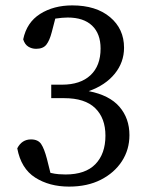

<svg xmlns="http://www.w3.org/2000/svg" viewBox="-20 -679 540 712"><path d="M170 -365H210Q278 -365 315.5 -400Q353 -435 353 -499Q353 -554 321.5 -584Q290 -614 231 -614Q221 -614 210 -613Q199 -612 185 -610L172 -560Q164 -529 152 -513.5Q140 -498 114 -498Q98 -498 85 -506Q72 -514 66 -533Q79 -596 129 -627.5Q179 -659 248 -659Q336 -659 388 -615.5Q440 -572 440 -502Q440 -448 405.5 -405.5Q371 -363 309 -341Q386 -326 423 -283Q460 -240 460 -178Q460 -124 432 -81Q404 -38 354 -12.5Q304 13 236 13Q163 13 110.5 -20.5Q58 -54 44 -129Q61 -162 95 -162Q121 -162 132.5 -145Q144 -128 154 -90L167 -38Q184 -34 198 -33Q212 -32 223 -32Q297 -32 334 -70.5Q371 -109 371 -176Q371 -241 333 -278Q295 -315 218 -315H170Z"/></svg>

Font: Source Serif Pro
Style: Regular
Weight: 400
Designer: Frank Grießhammer
Foundry: Adobe Systems Incorporated
Version: Version 3.001;hotconv 1.0.111;makeotfexe 2.5.65597